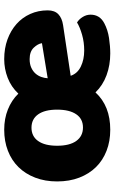

<svg xmlns="http://www.w3.org/2000/svg" viewBox="169 -710 557 936"><g transform="rotate(-90 448.0 -242.5)"><path d="M655 16Q598 16 549 -2Q500 -20 465 -56Q399 16 283 16Q227 16 180.5 -2Q134 -20 101 -53.5Q68 -87 49.5 -135Q31 -183 31 -243Q31 -302 49.5 -350Q68 -398 101 -431.5Q134 -465 180.5 -483Q227 -501 283 -501Q337 -501 382 -483Q427 -465 459 -432Q492 -467 536 -484Q580 -501 627 -501Q680 -501 723.5 -485Q767 -469 798.5 -441Q830 -413 847.5 -374Q865 -335 865 -289Q865 -255 846 -237Q827 -219 793 -214L546 -177Q557 -144 591 -127.5Q625 -111 669 -111Q710 -111 746.5 -121.5Q783 -132 806 -146Q822 -136 833 -118Q844 -100 844 -80Q844 -35 802 -13Q770 4 730 10Q690 16 655 16ZM205 -243Q205 -182 228.5 -149.5Q252 -117 294 -117Q336 -117 358.5 -150Q381 -183 381 -243Q381 -303 358 -335.5Q335 -368 293 -368Q251 -368 228 -335.5Q205 -303 205 -243ZM627 -377Q603 -377 585.5 -369Q568 -361 557 -348.5Q546 -336 540.5 -320.5Q535 -305 534 -289L705 -317Q702 -337 683 -357Q664 -377 627 -377Z"/></g></svg>

Font: Baloo Thambi
Style: Regular
Weight: 400
Designer: Aadarsh Rajan and Ek Type
Foundry: Ek Type
Version: Version 1.443;PS 1.000;hotconv 16.6.51;makeotf.lib2.5.65220;